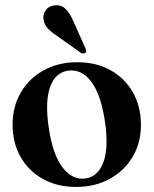

<svg xmlns="http://www.w3.org/2000/svg" viewBox="-20 -708 591 739"><path d="M278 -468.5Q350 -468.5 405 -438Q460 -407.5 491.2 -353Q522.5 -298.5 522.5 -227.5Q522.5 -158 490.5 -104.2Q458.5 -50.5 402.2 -19.5Q346 11.5 272.5 11.5Q200.5 11.5 145.5 -19Q90.5 -49.5 59.5 -103.5Q28.5 -157.5 28.5 -228.5Q28.5 -298 60.2 -352.2Q92 -406.5 148.2 -437.5Q204.5 -468.5 278 -468.5ZM308.5 -21Q357 -27.5 378 -83.8Q399 -140 383.5 -243Q368 -345.5 330.8 -394.2Q293.5 -443 242.5 -436Q193 -429.5 172.8 -373Q152.5 -316.5 168 -214Q183 -112.5 220.8 -63.5Q258.5 -14.5 308.5 -21ZM262.5 -626 309 -522Q311 -517.5 312 -513.2Q313 -509 309.5 -505.5Q302.5 -499 291.5 -504.5L198.5 -570.5Q176 -585 162.2 -600.8Q148.5 -616.5 147 -638Q145.5 -655 157.2 -670.5Q169 -686 192.5 -687.5Q216.5 -689.5 233 -673Q249.5 -656.5 262.5 -626Z"/></svg>

Font: Fraunces 72pt S000 SemiBold
Style: Regular
Weight: 600
Version: Version 1.000; ttfautohint (v1.8.3)